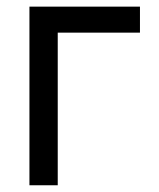

<svg xmlns="http://www.w3.org/2000/svg" viewBox="-20 -550 473 570"><path d="M395.5 -453.1H151.4V0H67.4V-530.3H395.5Z"/></svg>

Font: WEMIX Pretendard Variable
Style: Regular
Weight: 400
Designer: Base glyphs from Inter by Rasmus Andersson; Hangeul glyphs from Noto Sans CJK(Source Han Sans) by Jang Soo-young and Kan
Foundry: Kil Hyung-jin
Version: Version 1.000;Glyphs 3.2 (3208)